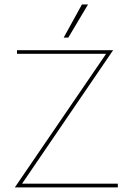

<svg xmlns="http://www.w3.org/2000/svg" viewBox="-20 -813 573 833"><path d="M361.8 -793.5H335.4L256.3 -649.9H276.4ZM75.7 -16.1 470.7 -595.2H53.7V-579.6H440.4L44.4 0H491.2V-16.1Z"/></svg>

Font: Now Thin
Style: Regular
Weight: 100
Designer: Alfredo Marco Pradil
Foundry: Alfredo Marco Pradil
Version: Version 1.200;hotconv 1.0.109;makeotfexe 2.5.65596